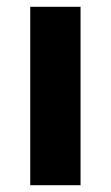

<svg xmlns="http://www.w3.org/2000/svg" viewBox="-20 -545 326 565"><path d="M69 0V-525H217V0Z"/></svg>

Font: IBM Plex Sans Devanagari
Style: Bold
Weight: 700
Designer: Mike Abbink, Paul van der Laan, Pieter van Rosmalen, Erin McLaughlin
Foundry: Bold Monday
Version: Version 1.1